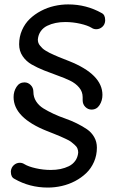

<svg xmlns="http://www.w3.org/2000/svg" viewBox="-20 -784 562 862"><path d="M351.1 -334V-348.1Q351.1 -372.1 335.4 -390.9Q319.8 -409.7 294.7 -421.9Q269.5 -434.1 239 -444.8Q208.5 -455.6 178 -467.8Q147.5 -480 122.3 -494.4Q97.2 -508.8 81.5 -532Q65.9 -555.2 65.9 -585Q65.9 -619.1 78.9 -648.7Q91.8 -678.2 113.8 -699.2Q135.7 -720.2 164.1 -735.1Q192.4 -750 223.6 -757.1Q254.9 -764.2 286.1 -764.2Q367.7 -764.2 437 -725.1Q452.1 -717.3 452.1 -693.8V-689.9Q450.7 -673.3 439 -663.1Q427.2 -652.8 412.1 -652.8Q400.4 -652.8 391.1 -659.2Q373.5 -669.9 340.3 -677.5Q307.1 -685.1 272.9 -685.1Q249.5 -685.1 229.5 -680.9Q209.5 -676.8 191.9 -668.2Q174.3 -659.7 163.1 -644Q151.9 -628.4 149.9 -606.9Q149.9 -599.1 152.1 -592.3Q154.3 -585.4 159.7 -579.1Q165 -572.8 170.4 -567.4Q175.8 -562 185.3 -556.4Q194.8 -550.8 202.1 -546.9Q209.5 -543 222.4 -537.4Q235.4 -531.7 243.4 -528.3Q251.5 -524.9 266.8 -519Q282.2 -513.2 290 -509.8Q439.9 -450.2 439.9 -357.9Q439.9 -332.5 427 -312.3Q414.1 -292 391.1 -292Q375 -292 363 -304Q351.1 -315.9 351.1 -334ZM129.9 -372.1Q129.9 -348.1 142.1 -329.1Q154.3 -310.1 174.3 -297.6Q194.3 -285.2 220 -273.2Q245.6 -261.2 272.5 -252Q299.3 -242.7 325 -230Q350.6 -217.3 370.6 -203.6Q390.6 -189.9 402.8 -168.7Q415 -147.5 415 -121.1Q415 -86.9 402.1 -57.4Q389.2 -27.8 367.2 -6.8Q345.2 14.2 316.9 29.1Q288.6 43.9 257.3 51Q226.1 58.1 194.8 58.1Q112.8 58.1 44.9 19Q28.8 11.2 28.8 -12.2V-16.1Q30.8 -32.7 42.5 -43Q54.2 -53.2 68.8 -53.2Q80.1 -53.2 89.8 -46.9Q107.4 -36.1 140.6 -28.6Q173.8 -21 208 -21Q231.4 -21 251.5 -25.1Q271.5 -29.3 289.1 -37.8Q306.6 -46.4 317.9 -62Q329.1 -77.6 331.1 -99.1Q331.1 -108.9 327.6 -117.4Q324.2 -126 314.9 -134Q305.7 -142.1 298.8 -147.5Q292 -152.8 275.1 -160.6Q258.3 -168.5 250.2 -171.9Q242.2 -175.3 220.5 -184.1Q198.7 -192.9 190.9 -195.8Q41 -255.4 41 -348.1Q41 -373.5 54 -393.8Q66.9 -414.1 89.8 -414.1Q106 -414.1 117.9 -402.1Q129.9 -390.1 129.9 -372.1Z"/></svg>

Font: BPreplay
Style: Italic
Weight: 400
Italic angle: -6°
Designer: Magenta/George Triantafyllakos
Foundry: Magenta/George Triantafyllakos
Version: Version 1.00